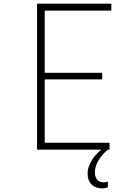

<svg xmlns="http://www.w3.org/2000/svg" viewBox="-20 -820 740 1052"><path d="M183 0V-800H590V-762H225V-421H540V-385H225V-38H580V0ZM540 212Q503 212 481.5 190.5Q460 169 460 131Q460 98 480 63Q500 28 535 0L552 -2L571 0Q538 27 519 60Q500 93 500 125Q500 150 512.5 164.5Q525 179 547 179Q556 179 562 177.5Q568 176 571 175V206Q567 208 559 210Q551 212 540 212Z"/></svg>

Font: Martian Mono SemiExpanded Thin
Style: Regular
Weight: 250
Monospace: yes
Version: Version 0.930